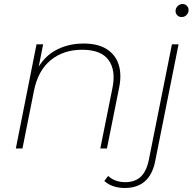

<svg xmlns="http://www.w3.org/2000/svg" viewBox="-20 -740 970 957"><path d="M397 -523Q468 -523 512 -495Q556 -467 571.5 -418Q587 -369 574 -304L513 0H480L541 -304Q558 -391 520.5 -441.5Q483 -492 390 -492Q296 -492 232.5 -440Q169 -388 149 -286L92 0H59L162 -519H195L173 -408Q206 -460 253 -487Q316 -523 397 -523ZM602 197Q571 197 544.5 188Q518 179 500 162L519 137Q553 168 604 168Q652 168 681 141.5Q710 115 722 56L837 -519H870L754 61Q728 197 602 197ZM885 -655Q872 -655 863.5 -664Q855 -673 855 -685Q855 -699 865.5 -709.5Q876 -720 890 -720Q903 -720 911.5 -711Q920 -702 920 -690Q920 -676 910 -665.5Q900 -655 885 -655Z"/></svg>

Font: Montserrat Thin ExtraLight
Style: Italic
Weight: 250
Italic angle: -11.3°
Version: Version 9.000